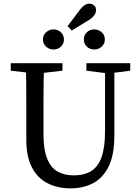

<svg xmlns="http://www.w3.org/2000/svg" viewBox="-20 -1016 767 1051"><path d="M367 15Q295 15 240 -13Q185 -41 154.5 -100Q124 -159 124 -252V-360Q124 -412 124 -463.5Q124 -515 123.5 -567Q123 -619 121 -670H221Q220 -620 219 -568.5Q218 -517 218 -465Q218 -413 218 -360V-281Q218 -196 238.5 -146.5Q259 -97 296 -76.5Q333 -56 384 -56Q441 -56 479 -79.5Q517 -103 536 -156.5Q555 -210 555 -298V-670H606V-274Q606 -169 575 -105.5Q544 -42 490 -13.5Q436 15 367 15ZM39 -629V-670H322V-629L191 -614H170ZM453 -629V-670H693V-629L583 -615H563ZM273 -745Q250 -745 232.5 -760.5Q215 -776 215 -800Q215 -824 232.5 -839.5Q250 -855 273 -855Q297 -855 313.5 -839.5Q330 -824 330 -800Q330 -776 313.5 -760.5Q297 -745 273 -745ZM373 -849 350 -873 417 -962Q431 -980 443.5 -988Q456 -996 469 -996Q484 -996 495 -986.5Q506 -977 506 -960Q506 -952 502 -943Q498 -934 490 -925Q482 -916 469 -908ZM496 -745Q472 -745 455.5 -760.5Q439 -776 439 -800Q439 -824 455.5 -839.5Q472 -855 496 -855Q519 -855 536.5 -839.5Q554 -824 554 -800Q554 -776 536.5 -760.5Q519 -745 496 -745Z"/></svg>

Font: Source Serif 4 Variable
Style: Regular
Weight: 400
Designer: Frank Grießhammer
Foundry: Adobe
Version: Version 4.005;hotconv 1.1.0;makeotfexe 2.6.0